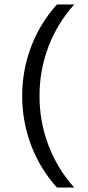

<svg xmlns="http://www.w3.org/2000/svg" viewBox="-20 -736 395 866"><path d="M236.8 109.9Q160.6 25.4 120.4 -80.8Q80.1 -187 80.1 -303.2Q80.1 -419.4 120.4 -525.4Q160.6 -631.3 236.8 -715.8H314.9Q238.8 -631.3 198.5 -525.4Q158.2 -419.4 158.2 -303.2Q158.2 -187 198.5 -80.8Q238.8 25.4 314.9 109.9Z"/></svg>

Font: Uncut Sans
Style: Regular
Weight: 400
Designer: Kasper Nordkvist
Foundry: UNCUT.wtf
Version: Version 1.304;Glyphs 3.2 (3246)